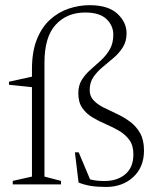

<svg xmlns="http://www.w3.org/2000/svg" viewBox="-20 -730 626 760"><path d="M106.5 -456Q106.5 -526 126.2 -574.8Q146 -623.5 179 -653Q212 -682.5 252.5 -696Q293 -709.5 335 -709.5Q408 -709.5 444.5 -675.8Q481 -642 481 -598.5Q481 -566 466.2 -542.8Q451.5 -519.5 429.8 -501Q408 -482.5 386.2 -464.5Q364.5 -446.5 349.8 -425Q335 -403.5 335 -374Q335 -349 350.5 -332.8Q366 -316.5 390.5 -304.2Q415 -292 442.5 -279.2Q470 -266.5 494.5 -248.5Q519 -230.5 534.5 -203.2Q550 -176 550 -134Q550 -68.5 507.5 -29.2Q465 10 400 10Q364.5 10 338.8 5.8Q313 1.5 291 -7.5L276.5 -127H291.5L336.5 -20Q351.5 -16 365.2 -14.8Q379 -13.5 393.5 -13.5Q444.5 -13.5 476.2 -40.5Q508 -67.5 508 -119Q508 -154 492.2 -175.8Q476.5 -197.5 451.8 -212Q427 -226.5 399 -238.5Q371 -250.5 346.2 -265.2Q321.5 -280 305.8 -302.5Q290 -325 290 -361Q290 -392 304 -414.2Q318 -436.5 338.8 -454.5Q359.5 -472.5 380 -491.5Q400.5 -510.5 414.5 -534.5Q428.5 -558.5 428.5 -593Q428.5 -628.5 401.5 -654.5Q374.5 -680.5 317 -680.5Q245 -680.5 200.5 -632.2Q156 -584 156 -482V-31L221.5 -14V0H30.5V-14L106.5 -31V-385L15.5 -394.5V-406.5L106.5 -426.5Z"/></svg>

Font: Newsreader Text Light
Style: Regular
Weight: 300
Designer: Hugues Gentile
Foundry: Production Type
Version: Version 1.001